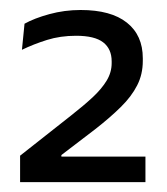

<svg xmlns="http://www.w3.org/2000/svg" viewBox="-20 -729 336 386"><path d="M272.4 -362.9H20.4V-416L122.9 -496.8Q148.4 -516.8 166.6 -533.7Q184.7 -550.7 194.6 -567.2Q204.5 -583.7 204.5 -602.1V-605.6Q204.5 -630.7 187.4 -643.9Q170.3 -657.1 133 -657.1Q101.3 -657.1 74.5 -648.7Q47.7 -640.3 24.1 -628.9L29.3 -681.3Q48.9 -692.3 79.3 -700.6Q109.7 -708.9 142 -708.9Q203.3 -708.9 235.2 -683.4Q267.1 -658 267.1 -611.9V-606.7Q267.1 -579.3 255.6 -557.1Q244.2 -534.8 222.9 -513.9Q201.7 -492.9 171.5 -469.3L103.4 -417.3V-404.1L76.4 -414.2H272.4Z"/></svg>

Font: Anek Malayalam Medium
Style: Regular
Weight: 500
Designer: Maithili Shingre (Malayalam) & Yesha Goshar (Latin)
Foundry: Ek Type
Version: Version 1.003